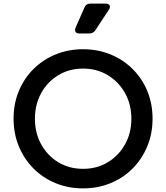

<svg xmlns="http://www.w3.org/2000/svg" viewBox="-20 -1029 918 1061"><path d="M439 12Q358 12 288 -16.5Q218 -45 166 -97Q114 -149 84.5 -219.5Q55 -290 55 -373Q55 -456 84 -526Q113 -596 165.5 -648Q218 -700 288 -728.5Q358 -757 439 -757Q520 -757 590 -728.5Q660 -700 712.5 -648Q765 -596 794 -526Q823 -456 823 -373Q823 -290 793.5 -219.5Q764 -149 712 -97Q660 -45 590 -16.5Q520 12 439 12ZM439 -96Q516 -96 576 -132.5Q636 -169 671 -231.5Q706 -294 706 -373Q706 -451 671.5 -513.5Q637 -576 576.5 -613Q516 -650 439 -650Q362 -650 301.5 -613Q241 -576 207 -513.5Q173 -451 173 -373Q173 -294 207.5 -231.5Q242 -169 302 -132.5Q362 -96 439 -96ZM419 -844Q403 -844 397.5 -853Q392 -862 398 -877L447 -988Q455 -1009 479 -1009H563Q580 -1009 585.5 -999.5Q591 -990 582 -976L507 -862Q495 -844 473 -844Z"/></svg>

Font: Pitagon Sans Text SemiBold
Style: Regular
Weight: 600
Designer: Travis Tran
Foundry: Pitagon
Version: Version 1.001; ttfautohint (v1.8.4.7-5d5b);gftools[0.9.26]